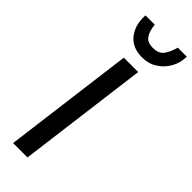

<svg xmlns="http://www.w3.org/2000/svg" viewBox="-321 -1012 1034 1034"><g transform="rotate(45 196.0 -495.0)"><path d="M59.5 0 156 -747H265.5L169 0ZM224.5 -817Q150 -817 111.2 -866Q72.5 -915 77.5 -990.5H148Q153 -942 171 -918.2Q189 -894.5 228.5 -894.5Q273.5 -894.5 293 -921.8Q312.5 -949 323.5 -990.5H392Q392 -944 370 -904.5Q348 -865 310.2 -841Q272.5 -817 224.5 -817Z"/></g></svg>

Font: Merriweather Sans Italic
Style: Regular
Weight: 400
Italic angle: -7.5°
Designer: Eben Sorkin
Foundry: Eben Sorkin
Version: Version 1.008; ttfautohint (v1.7.19-72a1) -l 8 -r 50 -G 200 